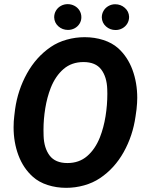

<svg xmlns="http://www.w3.org/2000/svg" viewBox="-20 -901 710 931"><path d="M308.1 -880.9Q325.7 -880.9 341.1 -872.8Q356.4 -864.7 365.5 -850.1Q374.5 -835.4 374.5 -817.4Q374.5 -800.3 365.7 -786.1Q356.9 -772 342 -763.9Q327.1 -755.9 309.6 -755.9Q282.7 -755.9 263.2 -773.2Q243.7 -790.5 242.7 -816.9Q242.7 -835 251.5 -849.6Q260.3 -864.3 275.4 -872.6Q290.5 -880.9 308.1 -880.9ZM538.6 -880.4Q565.4 -880.4 585.2 -863Q605 -845.7 606 -819.3Q606 -801.3 597.2 -786.6Q588.4 -772 573.2 -763.7Q558.1 -755.4 540.5 -755.4Q513.7 -755.4 494.1 -772.7Q474.6 -790 473.6 -816.4Q473.6 -834 482.2 -848.6Q490.7 -863.3 505.9 -871.8Q521 -880.4 538.6 -880.4ZM637.2 -336.4Q624 -242.7 579.8 -163.6Q535.6 -84.5 464.8 -37.1Q430.7 -14.2 387.9 -2.2Q345.2 9.8 300.8 9.8Q253.4 9.8 210.9 -3.9Q168.5 -17.6 139.2 -43.9Q92.8 -85.4 69.3 -148.2Q45.9 -210.9 45.9 -283.7Q45.9 -313.5 49.3 -339.4L53.2 -371.6Q66.4 -464.8 110.8 -544.9Q155.3 -625 226.1 -673.3Q260.7 -696.8 303.5 -708.7Q346.2 -720.7 390.6 -720.7Q438.5 -720.7 481 -707Q523.4 -693.4 552.7 -667.5Q599.1 -625.5 622.3 -562.5Q645.5 -499.5 645.5 -426.3Q645.5 -403.8 642.1 -371.1ZM384.8 -600.1Q327.6 -600.1 288.3 -566.4Q249 -532.7 226.1 -475.1Q208 -428.7 199.5 -375.7Q190.9 -322.8 190.9 -271.5Q190.9 -252 191.4 -242.7Q193.4 -182.6 220.9 -146.5Q248.5 -110.4 307.1 -110.4Q363.3 -110.4 402.3 -143.8Q441.4 -177.2 464.4 -234.9Q482.9 -282.2 491.7 -336.9Q500.5 -391.6 500.5 -446.3Q500.5 -461.4 500 -468.8Q498 -528.3 470.7 -564.2Q443.4 -600.1 384.8 -600.1Z"/></svg>

Font: Mardoto
Style: Bold Italic
Weight: 700
Italic angle: -12°
Designer: Christian Robertson, Vahan Hovhannisyan
Foundry: Google
Version: Version 1.000